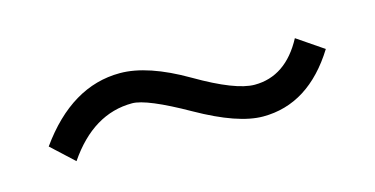

<svg xmlns="http://www.w3.org/2000/svg" viewBox="-32 -430 650 333"><g transform="rotate(-15 292.5 -263.5)"><path d="M499 -312C477.7 -272 448.3 -252 411 -252C388.3 -252 354.2 -265.3 308.5 -292C262.8 -318.7 223.3 -332 190 -332C132 -332 81.3 -301.7 38 -241L78 -204C110.7 -252 150.3 -276 197 -276C214.3 -276 246.8 -262.5 294.5 -235.5C342.2 -208.5 381 -195 411 -195C465.7 -195 510.7 -223.3 546 -280Z"/></g></svg>

Font: Hind Light
Style: Regular
Weight: 300
Designer: Manushi Parikh, Satya Rajpurohit
Foundry: Indian Type Foundry
Version: Version 1.201;PS 1.0;hotconv 1.0.78;makeotf.lib2.5.61930; tt